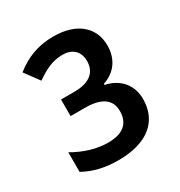

<svg xmlns="http://www.w3.org/2000/svg" viewBox="-116 -936 572 611"><g transform="rotate(-30 170.5 -630.5)"><path d="M164 -853C103 -853 60 -833 22 -803L61 -750C95 -774 124 -788 160 -788C194 -788 218 -769 218 -732C218 -695 195 -667 134 -667H85V-606H138C200 -606 229 -583 229 -542C229 -498 203 -473 147 -473C106 -473 62 -486 21 -510V-438C59 -417 100 -408 147 -408C258 -408 312 -460 312 -538C312 -589 281 -627 228 -638V-642C271 -656 299 -691 299 -742C299 -808 251 -853 164 -853Z"/></g></svg>

Font: Noto Sans Thai Medium
Style: Regular
Weight: 500
Designer: Monotype Design Team
Foundry: Monotype Imaging Inc.
Version: Version 1.901